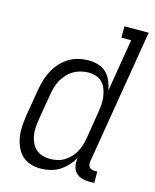

<svg xmlns="http://www.w3.org/2000/svg" viewBox="-112 -812 724 896"><g transform="rotate(15 250.0 -363.5)"><path d="M170 8Q144 8 119.5 0Q95 -8 78 -25.5Q61 -43 51.5 -66Q42 -89 38.5 -114Q35 -139 37 -165.5Q39 -192 43 -218L65 -348Q69 -371 76 -394.5Q83 -418 95 -440Q107 -462 124.5 -481.5Q142 -501 164 -514Q186 -527 210 -532.5Q234 -538 258 -538Q282 -538 305 -531Q328 -524 344 -508Q360 -492 369 -470.5Q378 -449 382 -426L424 -680H377V-735H494L386 -84Q385 -76 386 -69Q387 -62 391.5 -57Q396 -52 402.5 -49.5Q409 -47 417 -47H430V8H407Q388 8 370 3Q352 -2 340 -15Q328 -28 325 -46.5Q322 -65 325 -84V-86Q314 -65 297 -46.5Q280 -28 259.5 -15.5Q239 -3 216 2.5Q193 8 170 8Q170 8 170 8Q170 8 170 8ZM201 -47Q218 -47 236 -51Q254 -55 269.5 -64.5Q285 -74 298 -87.5Q311 -101 319.5 -117Q328 -133 333.5 -150Q339 -167 342 -185L363 -315Q366 -334 367.5 -353.5Q369 -373 366.5 -391.5Q364 -410 357.5 -427.5Q351 -445 339 -458Q327 -471 309 -477Q291 -483 272 -483Q254 -483 235.5 -478.5Q217 -474 200.5 -464.5Q184 -455 170.5 -440.5Q157 -426 147.5 -409Q138 -392 133 -374.5Q128 -357 125 -339L103 -209Q100 -189 99 -170Q98 -151 101 -133Q104 -115 112 -98Q120 -81 133 -69.5Q146 -58 164 -52.5Q182 -47 201 -47Z"/></g></svg>

Font: Iosevka Slab Light
Style: Italic
Weight: 300
Italic angle: -9°
Monospace: yes
Designer: Belleve Invis
Foundry: Belleve Invis
Version: Version 11.1.1; ttfautohint (v1.8.3)